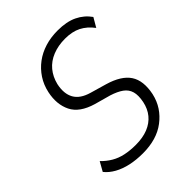

<svg xmlns="http://www.w3.org/2000/svg" viewBox="-206 -823 940 940"><g transform="rotate(-45 264.5 -352.5)"><path d="M229 8Q183 8 144 -0.5Q105 -9 74.5 -26Q44 -43 25 -67L52 -115Q74 -92 101 -76Q128 -60 161 -53Q194 -46 232 -46Q282 -46 318 -60.5Q354 -75 376.5 -102.5Q399 -130 407 -169Q415 -209 407.5 -235Q400 -261 377 -277.5Q354 -294 316 -306L233 -329Q151 -353 124.5 -406.5Q98 -460 113 -531Q122 -573 144 -606.5Q166 -640 198 -664Q230 -688 270.5 -700.5Q311 -713 358 -713Q420 -713 461.5 -693Q503 -673 529 -636L501 -588Q474 -624 439.5 -641.5Q405 -659 356 -659Q308 -659 269.5 -643.5Q231 -628 206.5 -598.5Q182 -569 172 -528Q160 -472 180.5 -435.5Q201 -399 257 -383L340 -359Q422 -335 452.5 -288.5Q483 -242 467 -164Q458 -124 437.5 -93Q417 -62 386 -38.5Q355 -15 315.5 -3.5Q276 8 229 8Z"/></g></svg>

Font: Nunito Sans 10pt Condensed Light
Style: Italic
Weight: 300
Width: 3
Italic angle: -9°
Designer: Vernon Adams
Foundry: Vernon Adams
Version: Version 3.101;gftools[0.9.27]